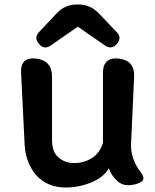

<svg xmlns="http://www.w3.org/2000/svg" viewBox="-20 -825 692 856"><path d="M274 11Q217 11 176 -15Q136 -40 115 -84Q93 -125 90 -178L74 -501Q70 -571 141 -564Q212 -555 212 -483V-201Q212 -147 241 -123Q269 -98 312 -98Q354 -98 389 -120Q424 -141 439 -188V-500Q439 -571 510 -564Q581 -555 578 -484L564 -178Q564 -114 607 -58Q622 -38 619 -26Q616 -14 592 -6Q568 2 545 0.5Q522 -1 503 -18Q475 -44 465 -75Q443 -35 388 -12Q331 11 274 11ZM327 -706 206 -622Q177 -602 154 -629Q130 -656 154 -682L232 -765Q269 -805 323 -805H329Q383 -805 420 -766L500 -682Q525 -657 501 -629Q477 -602 447 -623Z"/></svg>

Font: MaokenZhuyuanTi
Style: Regular
Weight: 400
Designer: Fontworks Inc & LongZhuTi team: ZERO子、时光羊、荆南、频凡、刘鹏、Little White Dog、帆影Magmeta、奈白不弍、白日月球、ChaoTawei、雨三（排名不分先后）
Version: Version 1.000; 20230222